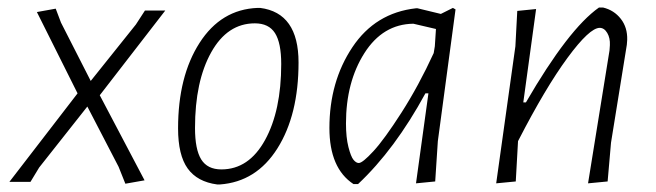

<svg xmlns="http://www.w3.org/2000/svg" viewBox="-20 -483 1742 510"><path d="M245 -230 364 -4 313 5 295 -40 212 -200 84 -38 61 0H5L186 -235L78 -451L128 -460L142 -423L221 -268L341 -418L365 -455H419Z M664 -462H671Q773 -449 773 -317Q773 -178 717 -89Q661 0 564 7H557Q504 0 478.5 -35.5Q453 -71 453 -142Q453 -280 510 -369Q567 -458 664 -462ZM657 -421Q584 -421 541 -344Q498 -267 498 -143Q498 -86 514.5 -59.5Q531 -33 568 -33Q641 -33 684 -111Q727 -189 727 -313Q727 -369 710.5 -395Q694 -421 657 -421Z M1085 -461H1089L1151 -446L1183 -462L1190 -458L1143 -108L1136 -1L1085 4L1118 -235H1110Q1029 -86 931 6H919Q855 -36 855 -143Q855 -266 916 -357.5Q977 -449 1085 -461ZM899 -155Q899 -118 905.5 -92.5Q912 -67 919 -58.5Q926 -50 933 -50Q943 -50 972 -81.5Q1001 -113 1046.5 -184Q1092 -255 1132 -342L1135 -360L1138 -406L1078 -420Q997 -419 948 -342Q899 -265 899 -155Z M1298 4 1349 -360 1354 -454 1404 -459 1370 -211H1377Q1490 -406 1571 -463H1582Q1611 -456 1629 -433Q1647 -410 1646 -377L1645 -364L1603 -104L1594 -1L1542 4L1599 -349L1600 -363Q1601 -382 1593 -395.5Q1585 -409 1573 -409Q1546 -409 1487.5 -329.5Q1429 -250 1357 -110L1356 -108L1350 -1Z"/></svg>

Font: Alegreya Sans SC Light
Style: Italic
Weight: 300
Italic angle: -7°
Designer: Juan Pablo del Peral
Foundry: Huerta Tipografica
Version: Version 2.007